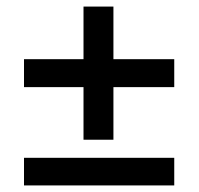

<svg xmlns="http://www.w3.org/2000/svg" viewBox="-20 -594 604 584"><path d="M510 -329H325V-169H234V-329H53V-414H234V-574H325V-414H510ZM510 -30H53V-114H510Z"/></svg>

Font: Hind Vadodara Medium
Style: Regular
Weight: 500
Designer: Hitesh Malaviya
Foundry: Indian Type Foundry
Version: Version 1.001;PS 1.0;hotconv 1.0.86;makeotf.lib2.5.63406; tt